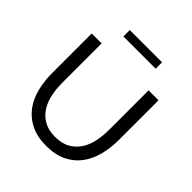

<svg xmlns="http://www.w3.org/2000/svg" viewBox="-237 -1061 1229 1229"><g transform="rotate(45 377.5 -446.5)"><path d="M377 -76Q439 -76 480 -100Q521 -124 545.5 -162.5Q570 -201 580 -250.5Q590 -300 590 -351V-710H680V-351Q680 -279 663.5 -214.5Q647 -150 611 -101Q575 -52 517.5 -23.5Q460 5 378 5Q293 5 235 -25Q177 -55 141.5 -104.5Q106 -154 90.5 -218.5Q75 -283 75 -351V-710H165V-351Q165 -298 175.5 -248.5Q186 -199 210.5 -161Q235 -123 275.5 -99.5Q316 -76 377 -76ZM232 -840V-898H524V-840Z"/></g></svg>

Font: Boldmen Medium
Style: Regular
Weight: 400
Designer: Matt McInerney, Pablo Impallari, Rodrigo Fuenzalida
Foundry: LIVING CONCEPT
Version: Version 1.000